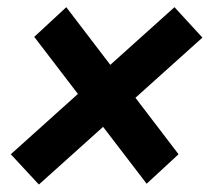

<svg xmlns="http://www.w3.org/2000/svg" viewBox="-20 -571 576 527"><path d="M86.7 -64.5 9.6 -147.6 458.9 -551.3 535.6 -467.8ZM382.5 -66.7 74 -469.8 161.9 -551.3 470.1 -147.6Z"/></svg>

Font: Reddit Sans
Style: Italic
Weight: 400
Italic angle: -11.25°
Designer: Stephen Hutchings
Version: Version 1.013